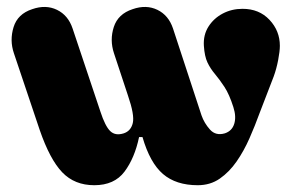

<svg xmlns="http://www.w3.org/2000/svg" viewBox="-20 -546 859 566"><path d="M258 0Q200 0 163.5 -38Q127 -76 97 -163L21 -389Q8 -427 20 -466Q32 -505 75 -519Q115 -533 148 -517Q181 -501 194 -462L276 -217Q290 -174 305 -159.5Q320 -145 345 -153Q366 -160 371.5 -183.5Q377 -207 357 -265L316 -389Q303 -428 315.5 -466.5Q328 -505 371 -519Q411 -533 444 -517Q477 -501 490 -462L574 -206Q582 -183 599 -164Q616 -145 643 -153Q664 -160 670.5 -181Q677 -202 668 -230Q656 -268 641.5 -290Q627 -312 613.5 -328Q600 -344 591.5 -362Q583 -380 581 -411Q579 -443 594.5 -467.5Q610 -492 636.5 -506Q663 -520 695 -520Q744 -520 774.5 -487.5Q805 -455 805 -411Q805 -395 800 -369Q795 -343 787 -321L745 -212Q732 -176 715.5 -138.5Q699 -101 677.5 -70Q656 -39 628 -19.5Q600 0 563 0Q499 0 460.5 -33Q422 -66 400 -142H390Q377 -80 347 -40Q317 0 258 0Z"/></svg>

Font: Bagel Fat One
Style: Regular
Weight: 400
Designer: Kyung-won Kim
Foundry: JAMO
Version: Version 1.000; ttfautohint (v1.8.4.7-5d5b);gftools[0.9.28]